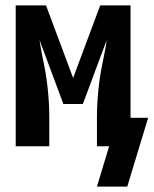

<svg xmlns="http://www.w3.org/2000/svg" viewBox="-20 -540 567 709"><path d="M338 149 383 0H338V-104Q338 -152 342.5 -200Q347 -248 356 -295L363 -329Q366 -345 369 -360.5Q372 -376 374 -392L286 -156H214L126 -392Q128 -376 131 -360.5Q134 -345 137 -329L144 -295Q153 -248 157.5 -200Q162 -152 162 -104V0H38V-520H150L250 -252L350 -520H462V-105H527L450 149Z"/></svg>

Font: Iosevka SS18 Extrabold
Style: Regular
Weight: 800
Monospace: yes
Designer: Belleve Invis
Foundry: Belleve Invis
Version: Version 25.1.1; ttfautohint (v1.8.4)